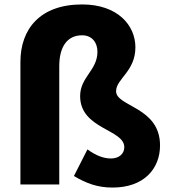

<svg xmlns="http://www.w3.org/2000/svg" viewBox="-20 -831 772 865"><path d="M487 14C629 14 701 -71 701 -176C701 -350 503 -350 503 -420C503 -476 590 -509 590 -618C590 -717 510 -811 350 -811C160 -811 72 -700 72 -552V0H247V-533C247 -618 281 -672 350 -672C394 -672 419 -640 419 -598C419 -514 341 -484 341 -398C341 -249 540 -249 540 -168C540 -138 516 -117 480 -117C447 -117 412 -130 374 -158L313 -38C369 -5 419 14 487 14Z"/></svg>

Font: Source Han Sans HK Heavy
Style: Regular
Weight: 900
Designer: Ryoko NISHIZUKA 西塚涼子 (kana, bopomofo & ideographs); Paul D. Hunt (Latin, Greek & Cyrillic); Sandoll Communications 산돌커뮤니
Foundry: Adobe
Version: Version 2.000;hotconv 1.0.107;makeotfexe 2.5.65593